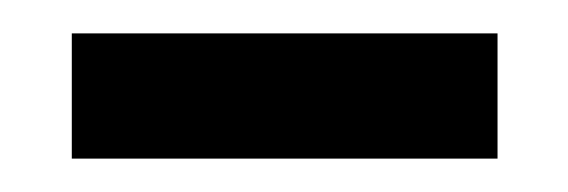

<svg xmlns="http://www.w3.org/2000/svg" viewBox="-20 -681 340 115"><path d="M278 -661V-586H23V-661Z"/></svg>

Font: Mukta Malar
Style: Bold
Weight: 700
Designer: Aadarsh Rajan, Girish Dalvi, Yashodeep Gholap
Foundry: Ek Type
Version: Version 2.538;PS 1.000;hotconv 16.6.51;makeotf.lib2.5.65220;